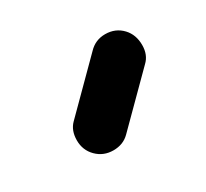

<svg xmlns="http://www.w3.org/2000/svg" viewBox="-59 -863 390 363"><g transform="rotate(-30 136.5 -682.0)"><path d="M101.6 -583Q80.1 -583 65.4 -597.7Q50.8 -612.3 50.8 -633.8Q50.8 -655.3 63.5 -668Q95.7 -700.2 161.1 -765.6Q175.8 -781.2 197.3 -781.2Q219.7 -781.2 234.4 -765.6Q248 -751 248 -728.5Q248 -707 234.4 -694.3Q202.1 -662.1 136.7 -596.7Q123 -583 101.6 -583Z"/></g></svg>

Font: Abed
Style: Bold
Weight: 700
Designer: Johan Aakerlund
Version: Version 3.105